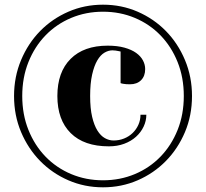

<svg xmlns="http://www.w3.org/2000/svg" viewBox="-20 -760 880 820"><path d="M460 -545Q443 -545 426 -535Q409 -525 395.5 -502Q382 -479 373.5 -441.5Q365 -404 365 -350Q365 -297 373.5 -261Q382 -225 396 -202.5Q410 -180 428 -170Q446 -160 465 -160Q489 -160 510 -168.5Q531 -177 546.5 -192Q562 -207 571 -227Q580 -247 580 -270H605Q605 -244 593.5 -219.5Q582 -195 561 -176Q540 -157 510.5 -146Q481 -135 445 -135Q339 -135 282 -191.5Q225 -248 225 -350Q225 -452 281.5 -508.5Q338 -565 440 -565Q481 -565 511.5 -556.5Q542 -548 561.5 -534Q581 -520 590.5 -502Q600 -484 600 -465Q600 -435 582.5 -417.5Q565 -400 535 -400Q527 -400 519.5 -400.5Q512 -401 507 -402Q500 -403 495 -405V-540Q490 -541 485 -542Q480 -543 474 -544Q468 -545 460 -545ZM40 -350Q40 -432 70 -503.5Q100 -575 151.5 -627.5Q203 -680 272 -710Q341 -740 420 -740Q499 -740 568 -710Q637 -680 688.5 -627.5Q740 -575 770 -503.5Q800 -432 800 -350Q800 -267 770 -196Q740 -125 688.5 -72.5Q637 -20 568 10Q499 40 420 40Q341 40 272 10Q203 -20 151.5 -72.5Q100 -125 70 -196Q40 -267 40 -350ZM765 -350Q765 -429 738.5 -495Q712 -561 665.5 -609Q619 -657 556 -683.5Q493 -710 420 -710Q347 -710 284 -683.5Q221 -657 174.5 -609Q128 -561 101.5 -495Q75 -429 75 -350Q75 -271 101.5 -205Q128 -139 174.5 -91Q221 -43 284 -16.5Q347 10 420 10Q493 10 556 -16.5Q619 -43 665.5 -91Q712 -139 738.5 -205Q765 -271 765 -350Z"/></svg>

Font: Yeseva One
Style: Regular
Weight: 400
Designer: Jovanny Lemonad
Foundry: Jovanny Lemonad
Version: Version 2.001; ttfautohint (v0.91) -l 8 -r 50 -G 200 -x 0 -w